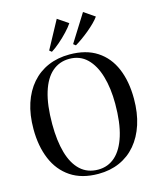

<svg xmlns="http://www.w3.org/2000/svg" viewBox="-142 -1084 980 1193"><g transform="rotate(-15 348.0 -487.0)"><path d="M342 11.5Q235 11.5 164 -36Q93 -83.5 57.8 -167.5Q22.5 -251.5 22.5 -361.5Q22.5 -453 46.2 -525.2Q70 -597.5 114.2 -648.2Q158.5 -699 220.2 -725.5Q282 -752 358 -752Q464 -752 534.2 -706.2Q604.5 -660.5 639.5 -577.5Q674.5 -494.5 674.5 -383Q674.5 -291.5 650.8 -218.5Q627 -145.5 583.2 -94Q539.5 -42.5 478.2 -15.5Q417 11.5 342 11.5ZM347 -14.5Q410.5 -14.5 456.8 -55.8Q503 -97 528.5 -179Q554 -261 554 -383Q554 -483 531.2 -560.5Q508.5 -638 463.2 -682Q418 -726 349.5 -726Q286 -726 239.5 -686Q193 -646 168 -565Q143 -484 143 -361.5Q143 -254.5 165.2 -176.5Q187.5 -98.5 233 -56.5Q278.5 -14.5 347 -14.5ZM411.5 -796.5 397 -808 508 -985 578 -937Q567 -921 547 -901Q527 -881 502.8 -861Q478.5 -841 454.5 -824Q430.5 -807 412.5 -796.5ZM257 -796.5 243 -808 339.5 -986.5 408 -940Q394 -918.5 367.8 -890.5Q341.5 -862.5 312 -837Q282.5 -811.5 258 -796.5Z"/></g></svg>

Font: Merriweather 144pt
Style: Regular
Weight: 400
Version: Version 2.100